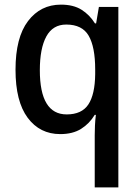

<svg xmlns="http://www.w3.org/2000/svg" viewBox="-20 -569 606 829"><path d="M389 15Q389 -3 390 -26.5Q391 -50 394 -73H389Q366 -35 330 -12.5Q294 10 240 10Q152 10 99.5 -60.5Q47 -131 47 -268Q47 -407 101 -478Q155 -549 243 -549Q297 -549 332 -527Q367 -505 390 -468H395L407 -539H491V240H389ZM268 -75Q333 -75 361.5 -118Q390 -161 391 -249V-269Q391 -366 363 -414.5Q335 -463 266 -463Q208 -463 180 -411.5Q152 -360 152 -266Q152 -75 268 -75Z"/></svg>

Font: Noto Sans Sinhala SemiCondensed Medium
Style: Regular
Weight: 500
Width: 4
Designer: Jelle Bosma - Monotype Design Team
Foundry: Monotype Imaging Inc.
Version: Version 2.006; ttfautohint (v1.8.4.7-5d5b)